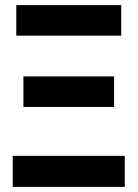

<svg xmlns="http://www.w3.org/2000/svg" viewBox="-20 -734 540 754"><path d="M44 -594V-714H456V-594ZM72 -314V-434H428V-314ZM30 0V-122H470V0Z"/></svg>

Font: Noto Sans Mono Condensed Extra
Style: Regular
Weight: 800
Width: 3
Designer: Monotype Design Team
Foundry: Monotype Imaging Inc.
Version: Version 1.900